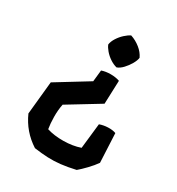

<svg xmlns="http://www.w3.org/2000/svg" viewBox="-176 -628 884 959"><g transform="rotate(30 266.5 -149.0)"><path d="M316 -342Q296 -347 276.5 -360Q257 -373 242.5 -390Q228 -407 223 -421Q226 -440 238.5 -459.5Q251 -479 268 -494.5Q285 -510 300 -517Q330 -507 355 -487Q380 -467 392 -441Q390 -425 378 -404Q366 -383 349.5 -365.5Q333 -348 316 -342ZM475 -55 483 112Q467 135 442.5 160.5Q418 186 400 201Q352 212 315 216Q278 220 243 218.5Q208 217 165 211Q87 161 50 77L69 -113L250 -224L257 -290Q280 -298 308.5 -298Q337 -298 360 -290L355 -155L176 -46Q169 -11 169.5 28Q170 67 175 96Q216 109 269.5 108.5Q323 108 366 93L382 -52Q404 -60 430 -61Q456 -62 475 -55Z"/></g></svg>

Font: Langar
Style: Regular
Weight: 400
Designer: Alessia Mazzarella
Foundry: Typeland
Version: Version 1.001; ttfautohint (v1.8.3)